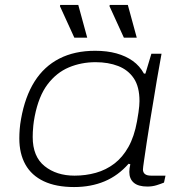

<svg xmlns="http://www.w3.org/2000/svg" viewBox="-20 -743 716 775"><path d="M279 12Q206 12 156.5 -11.5Q107 -35 82.5 -79Q58 -123 58 -184Q58 -202 59.5 -221.5Q61 -241 65 -263Q81 -353 119.5 -414Q158 -475 219.5 -506.5Q281 -538 364 -538Q412 -538 450 -527.5Q488 -517 516 -497Q544 -477 561 -446H567L591 -526H632L613 -419Q609 -394 602 -352Q595 -310 587 -262Q579 -214 572.5 -170Q566 -126 561.5 -95.5Q557 -65 557 -59Q557 -47 565 -40.5Q573 -34 590 -34H648L642 -6Q630 -1 612.5 4.5Q595 10 575 10Q538 10 520 -5.5Q502 -21 502 -49Q502 -56 503 -64Q504 -72 506 -80L499 -82Q457 -34 402 -11Q347 12 279 12ZM281 -34Q326 -34 367 -45.5Q408 -57 441.5 -82.5Q475 -108 498.5 -150Q522 -192 533 -253Q537 -275 539 -289.5Q541 -304 542 -315Q543 -326 543 -335Q543 -393 520 -427Q497 -461 457 -476.5Q417 -492 366 -492Q308 -492 258 -471Q208 -450 172 -402.5Q136 -355 120 -273Q116 -252 114.5 -236.5Q113 -221 112.5 -210.5Q112 -200 112 -190Q112 -111 160 -72.5Q208 -34 281 -34ZM480 -591 422 -718 423 -723H496L532 -591ZM280 -591 222 -718 223 -723H296L332 -591Z"/></svg>

Font: Archivo Expanded Thin
Style: Italic
Weight: 250
Width: 7
Italic angle: -10°
Designer: Hector Gatti
Foundry: Omnibus-Type
Version: Version 2.001